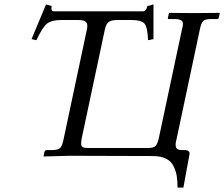

<svg xmlns="http://www.w3.org/2000/svg" viewBox="-20 -704 1010 865"><path d="M371.6 -571.8Q376.5 -595.2 367.9 -604.5Q359.4 -613.8 332.5 -613.8H255.4Q212.9 -613.8 192.1 -597.7Q171.4 -581.5 144 -522.9L122.1 -527.8L187.5 -684.1L212.9 -676.8Q208 -652.8 223.6 -652.8H622.6Q638.7 -652.8 644 -676.8L671.4 -684.1V-527.8L647 -522.9Q645 -581.5 630.9 -597.7Q616.7 -613.8 573.7 -613.8H509.3Q481.9 -613.8 470 -605.2Q458 -596.7 452.6 -571.8L348.6 -83Q342.8 -52.2 348.4 -44.7Q354 -37.1 377.9 -37.1H647Q672.4 -37.1 681.2 -46.9Q689.9 -56.6 695.8 -83L799.8 -571.8Q807.1 -595.7 802 -606.4Q796.9 -617.2 770.5 -618.2H740.2Q735.4 -618.2 736.3 -623L741.2 -645L743.2 -646L851.1 -645L967.3 -646L970.2 -645L965.3 -623Q964.4 -618.2 958.5 -618.2H928.2Q902.8 -617.7 894.5 -608.4Q886.2 -599.1 880.4 -571.8L775.4 -77.1Q768.6 -53.7 772.9 -40.8Q777.3 -27.8 799.8 -27.8H816.9Q823.7 -27.8 829.8 -22.7Q835.9 -17.6 833.5 -7.8L806.2 141.1H779.8Q779.8 110.4 776.1 88.4Q772.5 66.4 761.7 44.2Q751 22 727.3 10.5Q703.6 -1 667 -1Q488.8 -2 346.2 -2H286.6L177.7 1L176.3 -1L179.7 -18.1Q182.1 -27.8 190.9 -27.8H216.8Q241.7 -28.8 250.7 -37.1Q259.8 -45.4 266.1 -75.2Z"/></svg>

Font: Linux Biolinum
Style: Italic
Weight: 400
Italic angle: -12°
Designer: Philipp H. Poll
Foundry: Philipp H. Poll
Version: Version 1.1.3 ; ttfautohint (v0.9)